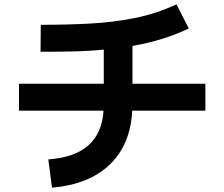

<svg xmlns="http://www.w3.org/2000/svg" viewBox="-20 -812 1040 890"><path d="M221 58 204 -73Q327 -82 390 -138.5Q453 -195 460 -299H68V-424H461V-582Q388 -575 314 -573.5Q240 -572 168 -572L169 -697Q284 -697 392.5 -702.5Q501 -708 602.5 -728Q704 -748 798 -792L855 -680Q792 -650 727 -630.5Q662 -611 594 -599V-424H932V-299H593Q585 -142 489 -49.5Q393 43 221 58Z"/></svg>

Font: Murecho SemiBold
Style: Regular
Weight: 600
Designer: Neil Summerour
Foundry: Positype
Version: Version 1.010; ttfautohint (v1.8.3)